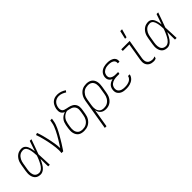

<svg xmlns="http://www.w3.org/2000/svg" viewBox="144 -1873 3212 3212"><g transform="rotate(-45 1750.0 -266.5)"><path d="M170 8Q143 8 118 1Q93 -6 74.5 -22.5Q56 -39 45 -62Q34 -85 29.5 -110Q25 -135 26.5 -162Q28 -189 32 -215L52 -335Q56 -359 63 -383Q70 -407 82 -429Q94 -451 111.5 -470.5Q129 -490 151 -503.5Q173 -517 197.5 -522.5Q222 -528 245 -528Q268 -528 287.5 -519Q307 -510 320.5 -494.5Q334 -479 343 -460Q352 -441 357.5 -420.5Q363 -400 367 -379Q371 -358 373 -336Q389 -382 404.5 -428Q420 -474 436 -520H475Q451 -454 428 -388Q405 -322 380 -257Q384 -193 386 -128.5Q388 -64 391 0H352Q351 -45 350.5 -90.5Q350 -136 350 -181Q340 -160 330 -139.5Q320 -119 308.5 -99Q297 -79 283.5 -60.5Q270 -42 252.5 -26.5Q235 -11 213 -1.5Q191 8 170 8ZM171 -29Q189 -29 206.5 -37.5Q224 -46 239 -59.5Q254 -73 265 -89Q276 -105 285.5 -122Q295 -139 303.5 -156.5Q312 -174 319.5 -191.5Q327 -209 334 -227Q341 -245 347 -263Q346 -281 345 -298.5Q344 -316 342.5 -333Q341 -350 338 -367Q335 -384 331 -400.5Q327 -417 320.5 -433Q314 -449 304 -462Q294 -475 278.5 -483Q263 -491 245 -491Q226 -491 206 -486Q186 -481 169 -469.5Q152 -458 138 -441Q124 -424 115 -406Q106 -388 100 -368.5Q94 -349 91 -329L71 -209Q68 -189 66.5 -168Q65 -147 67.5 -127Q70 -107 77 -88.5Q84 -70 97.5 -56Q111 -42 130.5 -35.5Q150 -29 171 -29Z M667 0Q672 -34 671 -67.5Q670 -101 666.5 -134Q663 -167 657.5 -199.5Q652 -232 646 -264.5Q640 -297 632.5 -328.5Q625 -360 617 -391.5Q609 -423 599.5 -454Q590 -485 579 -515L616 -528Q636 -474 651 -418.5Q666 -363 678 -306.5Q690 -250 699.5 -192Q709 -134 711 -74Q732 -106 752 -137.5Q772 -169 791 -201Q810 -233 828.5 -265.5Q847 -298 863 -331.5Q879 -365 892.5 -399Q906 -433 912 -468L921 -520H961L952 -468Q947 -437 936 -406Q925 -375 911.5 -345Q898 -315 882 -285.5Q866 -256 849.5 -227Q833 -198 816 -169.5Q799 -141 781.5 -112.5Q764 -84 745 -56Q726 -28 708 0Z M1199 8Q1171 8 1144 2Q1117 -4 1095.5 -19Q1074 -34 1060.5 -56.5Q1047 -79 1040.5 -105Q1034 -131 1035 -159Q1036 -187 1040 -215L1051 -280Q1056 -307 1066 -333.5Q1076 -360 1095.5 -383Q1115 -406 1140 -421.5Q1165 -437 1192 -445Q1173 -453 1157 -466.5Q1141 -480 1133 -499Q1125 -518 1124.5 -540Q1124 -562 1127 -584Q1131 -605 1138.5 -625.5Q1146 -646 1157.5 -665Q1169 -684 1185.5 -699.5Q1202 -715 1222 -725Q1242 -735 1263.5 -739Q1285 -743 1306 -743Q1349 -743 1388.5 -729Q1428 -715 1462 -692L1440 -662Q1411 -681 1378 -694Q1345 -707 1308 -707Q1283 -707 1258 -698.5Q1233 -690 1213.5 -672Q1194 -654 1182.5 -629.5Q1171 -605 1167 -581Q1163 -559 1165.5 -538Q1168 -517 1180 -501.5Q1192 -486 1212 -479Q1232 -472 1252.5 -468Q1273 -464 1293 -459.5Q1313 -455 1332 -448.5Q1351 -442 1368 -431.5Q1385 -421 1398 -406Q1411 -391 1419 -372.5Q1427 -354 1429.5 -333.5Q1432 -313 1429.5 -291.5Q1427 -270 1424 -249L1413 -185Q1409 -159 1401 -134.5Q1393 -110 1378.5 -87Q1364 -64 1344 -45Q1324 -26 1300 -14Q1276 -2 1250 3Q1224 8 1199 8ZM1200 -29Q1221 -29 1242 -33Q1263 -37 1282.5 -47.5Q1302 -58 1318.5 -74Q1335 -90 1346 -109Q1357 -128 1364 -149Q1371 -170 1374 -191L1385 -255Q1389 -279 1390 -303.5Q1391 -328 1383 -349Q1375 -370 1359 -386.5Q1343 -403 1322 -411.5Q1301 -420 1278 -424.5Q1255 -429 1232 -434Q1205 -429 1179 -414Q1153 -399 1134 -376.5Q1115 -354 1105 -327.5Q1095 -301 1090 -274L1079 -209Q1076 -187 1075 -165Q1074 -143 1078 -122Q1082 -101 1092 -83Q1102 -65 1118.5 -52Q1135 -39 1156.5 -34Q1178 -29 1200 -29Z M1477 215 1568 -335Q1572 -360 1580.5 -385Q1589 -410 1602.5 -432.5Q1616 -455 1635.5 -474Q1655 -493 1678.5 -505.5Q1702 -518 1727.5 -523Q1753 -528 1778 -528Q1806 -528 1832.5 -521.5Q1859 -515 1880 -500Q1901 -485 1914.5 -462.5Q1928 -440 1933.5 -414Q1939 -388 1938.5 -360Q1938 -332 1933 -305L1913 -185Q1909 -161 1902 -137Q1895 -113 1882.5 -90.5Q1870 -68 1852 -48.5Q1834 -29 1811.5 -16Q1789 -3 1764.5 2.5Q1740 8 1716 8Q1688 8 1663 1Q1638 -6 1618.5 -22.5Q1599 -39 1587.5 -62Q1576 -85 1571 -110L1517 215ZM1704 -29Q1724 -29 1745 -33Q1766 -37 1785 -48Q1804 -59 1820 -75Q1836 -91 1847 -110Q1858 -129 1864.5 -149.5Q1871 -170 1874 -191L1894 -311Q1898 -332 1898.5 -354Q1899 -376 1895.5 -397Q1892 -418 1882.5 -436Q1873 -454 1857 -467Q1841 -480 1820.5 -485.5Q1800 -491 1778 -491Q1758 -491 1737 -487Q1716 -483 1696.5 -472Q1677 -461 1661.5 -445Q1646 -429 1634.5 -410Q1623 -391 1617 -370.5Q1611 -350 1607 -329L1588 -213Q1584 -191 1583.5 -169Q1583 -147 1586.5 -126Q1590 -105 1599.5 -86Q1609 -67 1624 -53.5Q1639 -40 1660.5 -34.5Q1682 -29 1704 -29Z M2194 8Q2170 8 2146.5 5Q2123 2 2102 -6Q2081 -14 2063.5 -28Q2046 -42 2034.5 -61Q2023 -80 2020.5 -103.5Q2018 -127 2022 -151Q2025 -173 2035.5 -194Q2046 -215 2063.5 -230.5Q2081 -246 2102.5 -256Q2124 -266 2146 -272Q2128 -279 2113 -291Q2098 -303 2088.5 -319.5Q2079 -336 2077 -356Q2075 -376 2078 -397Q2082 -418 2091 -437.5Q2100 -457 2115.5 -473Q2131 -489 2150.5 -500Q2170 -511 2190.5 -517Q2211 -523 2232 -525.5Q2253 -528 2273 -528Q2294 -528 2314 -526Q2334 -524 2353 -518Q2372 -512 2389 -502Q2406 -492 2418 -476.5Q2430 -461 2434.5 -441.5Q2439 -422 2435 -401L2434 -395H2394L2395 -399Q2397 -415 2393.5 -429.5Q2390 -444 2380.5 -455Q2371 -466 2358 -473Q2345 -480 2331 -484Q2317 -488 2301.5 -489.5Q2286 -491 2270 -491Q2254 -491 2238 -489.5Q2222 -488 2206 -483.5Q2190 -479 2174.5 -470.5Q2159 -462 2147 -450Q2135 -438 2127.5 -422.5Q2120 -407 2117 -391Q2115 -375 2117 -359Q2119 -343 2128 -330.5Q2137 -318 2150 -310Q2163 -302 2178 -297Q2193 -292 2209.5 -290.5Q2226 -289 2242 -289H2296L2289 -252H2235Q2217 -252 2199.5 -250.5Q2182 -249 2163.5 -244.5Q2145 -240 2128 -232Q2111 -224 2096.5 -211.5Q2082 -199 2073 -181.5Q2064 -164 2061 -146Q2058 -128 2060.5 -110Q2063 -92 2072.5 -78Q2082 -64 2096 -54Q2110 -44 2126.5 -38.5Q2143 -33 2161.5 -31Q2180 -29 2198 -29Q2215 -29 2231.5 -30.5Q2248 -32 2265 -36Q2282 -40 2298.5 -47Q2315 -54 2329 -65.5Q2343 -77 2353 -92.5Q2363 -108 2365 -125H2405Q2402 -103 2390.5 -82.5Q2379 -62 2362 -46Q2345 -30 2324 -19.5Q2303 -9 2281.5 -2.5Q2260 4 2238 6Q2216 8 2194 8Z M2849 8Q2825 8 2802 3.5Q2779 -1 2760 -12Q2741 -23 2726.5 -40.5Q2712 -58 2705 -79.5Q2698 -101 2698 -125Q2698 -149 2702 -173L2754 -483H2601V-520H2800L2741 -167Q2737 -140 2740.5 -112.5Q2744 -85 2760 -65.5Q2776 -46 2802.5 -37.5Q2829 -29 2856 -29Q2870 -29 2883.5 -33Q2897 -37 2909 -45L2903 -8Q2891 0 2877 4Q2863 8 2849 8ZM2771 -600 2805 -748H2848L2806 -600Z M3170 8Q3143 8 3118 1Q3093 -6 3074.5 -22.5Q3056 -39 3045 -62Q3034 -85 3029.5 -110Q3025 -135 3026.5 -162Q3028 -189 3032 -215L3052 -335Q3056 -359 3063 -383Q3070 -407 3082 -429Q3094 -451 3111.5 -470.5Q3129 -490 3151 -503.5Q3173 -517 3197.5 -522.5Q3222 -528 3245 -528Q3268 -528 3287.5 -519Q3307 -510 3320.5 -494.5Q3334 -479 3343 -460Q3352 -441 3357.5 -420.5Q3363 -400 3367 -379Q3371 -358 3373 -336Q3389 -382 3404.5 -428Q3420 -474 3436 -520H3475Q3451 -454 3428 -388Q3405 -322 3380 -257Q3384 -193 3386 -128.5Q3388 -64 3391 0H3352Q3351 -45 3350.5 -90.5Q3350 -136 3350 -181Q3340 -160 3330 -139.5Q3320 -119 3308.5 -99Q3297 -79 3283.5 -60.5Q3270 -42 3252.5 -26.5Q3235 -11 3213 -1.5Q3191 8 3170 8ZM3171 -29Q3189 -29 3206.5 -37.5Q3224 -46 3239 -59.5Q3254 -73 3265 -89Q3276 -105 3285.5 -122Q3295 -139 3303.5 -156.5Q3312 -174 3319.5 -191.5Q3327 -209 3334 -227Q3341 -245 3347 -263Q3346 -281 3345 -298.5Q3344 -316 3342.5 -333Q3341 -350 3338 -367Q3335 -384 3331 -400.5Q3327 -417 3320.5 -433Q3314 -449 3304 -462Q3294 -475 3278.5 -483Q3263 -491 3245 -491Q3226 -491 3206 -486Q3186 -481 3169 -469.5Q3152 -458 3138 -441Q3124 -424 3115 -406Q3106 -388 3100 -368.5Q3094 -349 3091 -329L3071 -209Q3068 -189 3066.5 -168Q3065 -147 3067.5 -127Q3070 -107 3077 -88.5Q3084 -70 3097.5 -56Q3111 -42 3130.5 -35.5Q3150 -29 3171 -29Z"/></g></svg>

Font: Iosevka Extralight Oblique
Style: Regular
Weight: 200
Italic angle: -9°
Monospace: yes
Designer: Belleve Invis
Foundry: Belleve Invis
Version: Version 32.5.0; ttfautohint (v1.8.4)